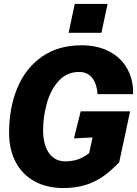

<svg xmlns="http://www.w3.org/2000/svg" viewBox="-20 -939 693 971"><path d="M26 -268Q26 -395 68 -495Q110 -595 192.5 -652.5Q275 -710 392 -710Q473 -710 533 -678.5Q593 -647 624 -590.5Q655 -534 653 -463H473Q471 -511 448 -543Q425 -575 379 -575Q318 -575 277 -530Q236 -485 217 -417Q198 -349 198 -279Q198 -232 211 -197Q224 -162 249 -142.5Q274 -123 309 -123Q346 -123 374.5 -133Q403 -143 431 -165L448 -244L354 -239L388 -376H638L583 -119Q542 -75 501 -46.5Q460 -18 411 -3Q362 12 300 12Q216 12 154 -22.5Q92 -57 59 -120Q26 -183 26 -268ZM358 -919H524L493 -773H327Z"/></svg>

Font: Azeret Mono
Style: Bold Italic
Weight: 700
Italic angle: -12°
Designer: Martin Vácha
Foundry: Displaay
Version: Version 1.000; Glyphs 3.0.3, build 3074